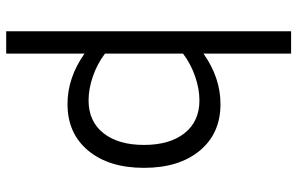

<svg xmlns="http://www.w3.org/2000/svg" viewBox="-190 -560 960 620"><g transform="rotate(90 290.0 -250.0)"><path d="M81 210V-710H153V-427Q231 -482 316 -482Q411 -482 466.5 -415Q522 -348 522 -235Q522 -122 466.5 -55Q411 12 316 12Q231 12 153 -43V210ZM304 -56Q372 -56 410 -104Q448 -152 448 -235Q448 -318 410 -366Q372 -414 304 -414Q267 -414 226.5 -400Q186 -386 153 -361V-109Q186 -84 226.5 -70Q267 -56 304 -56Z"/></g></svg>

Font: Sometype Mono
Style: Regular
Weight: 400
Monospace: yes
Designer: Ryoichi Tsunekawa
Foundry: Dharma Type
Version: Version 1.000; ttfautohint (v1.8.3)